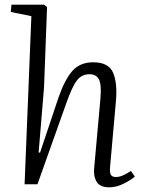

<svg xmlns="http://www.w3.org/2000/svg" viewBox="-20 -787 612 820"><path d="M556 -33Q539 -18 508 -2.5Q477 13 447 13Q408 13 393.5 -9.5Q379 -32 382 -67L409 -367Q414 -426 402.5 -448Q391 -470 362 -470Q329 -470 308.5 -443.5Q288 -417 263 -346L140 0H85L114 -718L26 -736L29 -767H168L181 -757L168 -413L145 -136L151 -135L230 -371Q257 -448 289.5 -484.5Q322 -521 378 -521Q444 -521 463 -476.5Q482 -432 475 -354L450 -73Q448 -50 453.5 -40.5Q459 -31 475 -31Q490 -31 506.5 -38.5Q523 -46 539 -57Z"/></svg>

Font: Literata 36pt Light
Style: Italic
Weight: 300
Italic angle: -2°
Designer: Latin by Veronika Burian and Jose Scaglione. Greek by Irene Vlachou. Cyrillic by Vera Evstafieva
Foundry: TypeTogether
Version: Version 3.002